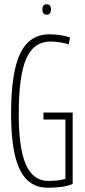

<svg xmlns="http://www.w3.org/2000/svg" viewBox="-20 -871 400 901"><path d="M32 -337Q32 -533 75.5 -621.5Q119 -710 212 -710Q265 -710 309 -695L302 -663Q260 -676 215 -676Q139 -676 103.5 -596.5Q68 -517 68 -336Q68 -173 102 -97.5Q136 -22 207 -22Q258 -22 287 -32V-310H184V-343H321V-8Q302 1 271 5.5Q240 10 205 10Q115 10 73.5 -74Q32 -158 32 -337ZM199 -802Q179 -802 179 -827Q179 -851 199 -851Q219 -851 219 -827Q219 -802 199 -802Z"/></svg>

Font: Georama Condensed ExtraLight
Style: Regular
Weight: 200
Width: 3
Designer: Jean-Baptiste Levee
Foundry: Production Type
Version: Version 1.000